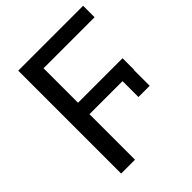

<svg xmlns="http://www.w3.org/2000/svg" viewBox="-201 -824 938 938"><g transform="rotate(-45 267.5 -355.5)"><path d="M86.4 -710.9H534.7V-631.8H182.1V-393.6H489.7V-314.5H488.3V-204.6H410.6V-314.5H182.1V0H86.4Z"/></g></svg>

Font: Bert Sans Medium
Style: Regular
Weight: 500
Designer: Christian Robertson, Adam Twardoch, & Cristiano Sobral
Foundry: Google
Version: Version 12.135;January 10, 2020;FontCreator 12.0.0.2547 64-b